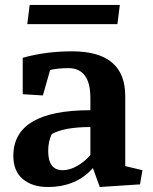

<svg xmlns="http://www.w3.org/2000/svg" viewBox="-20 -749 620 780"><path d="M347.2 -232.9Q242.7 -232.9 190.4 -204.6Q175.8 -174.3 175.8 -135.7Q175.8 -57.6 234.4 -57.6Q264.6 -57.6 295.9 -76.2Q327.1 -94.7 347.2 -119.6ZM357.4 -66.4Q290 10.7 173.8 10.7Q111.3 10.7 72.8 -21.5Q34.2 -53.7 34.2 -115.7Q34.2 -301.3 347.2 -301.3V-346.7Q347.7 -411.1 325.2 -441.4Q302.7 -471.7 259.8 -472.2Q216.8 -472.2 183.6 -464.8L154.3 -361.3L72.3 -366.2V-514.2Q165.5 -540.5 272.9 -540.5Q488.8 -540.5 488.8 -358.9V-74.2L558.6 -57.6L548.8 0L385.3 10.7ZM100.6 -729H466.8L457 -650.9H90.8Z"/></svg>

Font: NoticiaText-Bold
Style: Bold
Weight: 700
Designer: JM Sole
Foundry: JM Sole
Version: Version 1.003